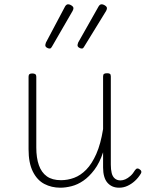

<svg xmlns="http://www.w3.org/2000/svg" viewBox="-20 -856 687 894"><path d="M261 18Q220 18 186.5 0.5Q153 -17 133 -57Q113 -97 113 -161V-499Q113 -507 117 -510.5Q121 -514 130 -514Q140 -514 144.5 -510.5Q149 -507 149 -499V-169Q149 -121 161 -87Q173 -53 198 -35Q223 -17 264 -17Q295 -17 325 -28Q355 -39 381.5 -66Q408 -93 428.5 -139.5Q449 -186 460 -255V-500Q460 -509 464.5 -512Q469 -515 479 -515Q488 -515 492 -512Q496 -509 496 -500V-89Q496 -67 500 -50.5Q504 -34 514.5 -25Q525 -16 541 -16Q552 -16 563.5 -21Q575 -26 587 -36.5Q599 -47 609 -64Q614 -71 619.5 -71.5Q625 -72 631 -67Q637 -63 638 -58Q639 -53 636 -48Q624 -28 608 -13.5Q592 1 573.5 9.5Q555 18 535 18Q517 18 503.5 12Q490 6 480 -5.5Q470 -17 465 -35Q460 -53 460 -76V-147Q444 -98 419.5 -65.5Q395 -33 368 -14.5Q341 4 313 11Q285 18 261 18ZM211 -630Q204 -630 197.5 -634.5Q191 -639 191 -645Q191 -647 191.5 -649.5Q192 -652 194 -658L283 -826Q286 -831 289.5 -833.5Q293 -836 297 -836Q302 -836 307.5 -833.5Q313 -831 317.5 -827Q322 -823 322 -818Q322 -815 321 -812Q320 -809 318 -805L222 -639Q220 -635 217.5 -632.5Q215 -630 211 -630ZM361 -630Q354 -630 347.5 -634.5Q341 -639 341 -645Q341 -647 341.5 -649.5Q342 -652 344 -658L439 -826Q442 -831 445.5 -833.5Q449 -836 453 -836Q458 -836 463.5 -833.5Q469 -831 473.5 -827Q478 -823 478 -818Q478 -815 477 -812Q476 -809 474 -805L372 -639Q370 -635 367.5 -632.5Q365 -630 361 -630Z"/></svg>

Font: Playwrite NG Modern Thin
Style: Regular
Weight: 250
Designer: Veronika Burian, José Scaglione
Foundry: TypeTogether
Version: Version 1.002